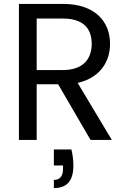

<svg xmlns="http://www.w3.org/2000/svg" viewBox="-20 -717 648 984"><path d="M450 -492C450 -415 406 -358 302 -358H168V-622H302C406 -622 450 -572 450 -492ZM553 0 378 -292C495 -319 544 -403 544 -492C544 -607 467 -697 302 -697H77V0H168V-285H278L444 0ZM303 149C303 186 287 205 256 205V247C321 247 356 212 356 132C356 105 353 78 346 49H256V131H303Z"/></svg>

Font: Matrixport Regular
Style: Regular
Weight: 400
Designer: Ninad Kale (Devanagari), Jonny Pinhorn (Latin)
Foundry: Indian Type Foundry
Version: Version 3.200;PS 1.000;hotconv 16.6.54;makeotf.lib2.5.65590